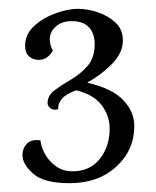

<svg xmlns="http://www.w3.org/2000/svg" viewBox="-20 -692 354 436"><path d="M145 -303Q184 -303 206.5 -331Q229 -359 229 -400Q229 -429 211 -453Q193 -477 153 -487Q129 -478 121 -468Q113 -458 112.5 -451Q112 -444 112 -444Q109 -443 105 -443Q97 -443 92.5 -448Q88 -453 88 -458Q88 -475 104 -487Q120 -499 141.5 -511.5Q163 -524 179 -542.5Q195 -561 195 -592Q195 -616 182 -630Q169 -644 143 -644Q121 -644 107 -632Q93 -620 93 -602Q93 -590 100 -577Q88 -556 68 -556Q55 -556 46 -564Q37 -572 37 -588Q37 -614 57 -632.5Q77 -651 105.5 -661.5Q134 -672 157 -672Q179 -672 202.5 -664Q226 -656 242.5 -640.5Q259 -625 259 -600Q259 -571 233 -545.5Q207 -520 179 -505V-504Q235 -491 260 -464.5Q285 -438 285 -406Q285 -351 244 -313.5Q203 -276 138 -276Q80 -276 55.5 -297.5Q31 -319 31 -340Q31 -354 39.5 -364Q48 -374 63 -374Q69 -374 72 -373Q73 -359 82 -342.5Q91 -326 107 -314.5Q123 -303 145 -303Z"/></svg>

Font: Sedan
Style: Regular
Weight: 400
Designer: Sebastian Salazar
Foundry: Sebastian Salazar
Version: Version 1.100; ttfautohint (v1.8.4.7-5d5b)